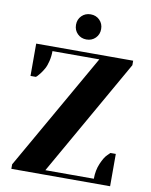

<svg xmlns="http://www.w3.org/2000/svg" viewBox="-97 -981 830 1053"><g transform="rotate(10 317.5 -455.0)"><path d="M225 -25H495Q495 -72 511.5 -110.5Q528 -149 544 -164L560 -180H590V0H40V-25L411 -675H150Q150 -646 143.5 -619Q137 -592 127.5 -575Q118 -558 108 -545Q98 -532 92 -526L85 -520H55V-700H595V-675ZM272 -790Q252 -810 252 -840Q252 -870 272 -890Q292 -910 322 -910Q352 -910 372 -890Q392 -870 392 -840Q392 -810 372 -790Q352 -770 322 -770Q292 -770 272 -790Z"/></g></svg>

Font: Yeseva One
Style: Regular
Weight: 400
Designer: Jovanny Lemonad
Foundry: Jovanny Lemonad
Version: Version 2.000